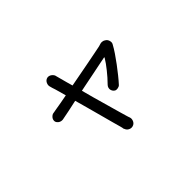

<svg xmlns="http://www.w3.org/2000/svg" viewBox="-96 -959 1392 1392"><g transform="rotate(-45 600.0 -262.5)"><path d="M444 -606Q452 -608 461 -606Q470 -604 477.5 -598.5Q485 -593 490.5 -586Q496 -579 498 -570V-568Q498 -567 499.5 -563Q501 -559 503 -550Q509 -528 521 -483Q527 -461 534 -437Q565 -443 598 -449Q661 -461 716.5 -471.5Q772 -482 814 -490.5Q856 -499 871 -502Q876 -504 881 -505Q886 -506 891 -508Q899 -511 911 -509.5Q923 -508 930 -503L939 -497Q950 -488 954 -471.5Q958 -455 951 -443Q936 -415 914 -382.5Q892 -350 868 -318Q844 -286 820 -256Q796 -226 774 -202Q767 -194 752 -191Q737 -188 727 -193Q718 -198 712.5 -206.5Q707 -215 705.5 -224Q704 -233 707 -243Q710 -253 718 -261Q736 -279 753.5 -299Q771 -319 787 -339Q803 -359 817 -378.5Q831 -398 841 -415Q842 -416 842 -417L841 -418Q840 -419 838 -419Q822 -416 785 -408.5Q748 -401 699 -391Q650 -381 594 -370Q574 -366 555 -362Q567 -317 580 -269Q597 -209 612 -156Q627 -103 638.5 -62Q650 -21 656 -2Q658 3 659.5 9.5Q661 16 664 22Q667 31 665.5 40.5Q664 50 660 58Q656 66 649 72Q642 78 633 80L630 81Q620 83 611.5 81Q603 79 595 74Q587 69 582 61Q577 53 574 45Q573 41 573 40V37Q573 35 571.5 31Q570 27 568 17Q562 -2 551 -44Q540 -86 525 -140.5Q510 -195 494 -255Q481 -302 469 -345Q425 -336 386 -327Q340 -318 310 -312Q302 -311 294 -312.5Q286 -314 279 -318Q272 -322 266.5 -328.5Q261 -335 259 -342Q257 -350 259 -359Q261 -368 266.5 -375Q272 -382 279.5 -387.5Q287 -393 297 -394Q301 -394 302.5 -394.5Q304 -395 307 -395.5Q310 -396 315 -397Q320 -398 332 -400Q344 -402 385 -409Q414 -414 449 -421Q442 -446 436 -468Q424 -512 417 -531Q416 -536 415 -539.5Q414 -543 413 -546Q407 -564 416 -582.5Q425 -601 444 -606Z"/></g></svg>

Font: Maple Mono NF CN
Style: Regular
Weight: 400
Monospace: yes
Designer: subframe7536
Version: Version 7.000